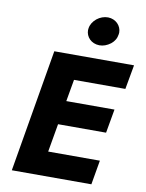

<svg xmlns="http://www.w3.org/2000/svg" viewBox="-100 -1010 818 1079"><g transform="rotate(10 309.0 -470.0)"><path d="M330 -860C330 -856 329 -853 329 -850C329 -812 359 -778 406 -777C429 -777 450 -785 470 -800C489 -815 500 -834 503 -857C503 -861 504 -864 504 -867C504 -905 473 -939 428 -940C405 -940 383 -932 364 -917C345 -901 333 -882 330 -860ZM163 -700 44 0H498L522 -139H227L255 -300H529L553 -436H278L300 -561H593L618 -700Z"/></g></svg>

Font: Jost
Style: Bold Italic
Weight: 700
Italic angle: -5°
Version: Version 3.710